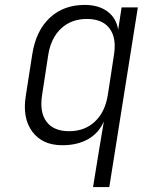

<svg xmlns="http://www.w3.org/2000/svg" viewBox="-20 -580 640 780"><path d="M358 180 383 26 402 -87Q382 -40 338.5 -15Q295 10 233 10Q152 10 111 -45.5Q70 -101 85 -192L111 -359Q126 -455 182 -507.5Q238 -560 324 -560Q381 -560 417 -533Q453 -506 460 -459L474 -550H540L424 180ZM261 -47Q324 -47 365.5 -86Q407 -125 418 -194L443 -357Q454 -426 425 -464.5Q396 -503 333 -503Q270 -503 228.5 -464.5Q187 -426 176 -357L151 -194Q140 -124 169 -85.5Q198 -47 261 -47Z"/></svg>

Font: JetBrains Mono NL ExtraLight
Style: Italic
Weight: 200
Italic angle: -9°
Monospace: yes
Designer: Philipp Nurullin, Konstantin Bulenkov
Foundry: JetBrains
Version: Version 2.305; ttfautohint (v1.8.4.7-5d5b)